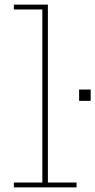

<svg xmlns="http://www.w3.org/2000/svg" viewBox="-20 -810 412 830"><path d="M187 -21H311V0H40V-21H163V-769H40V-790H187ZM322 -423H372V-374H322Z"/></svg>

Font: Hepta Slab ExtraLight ExtraLight
Style: Regular
Weight: 250
Version: Version 1.102